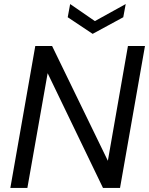

<svg xmlns="http://www.w3.org/2000/svg" viewBox="-20 -927 735 947"><path d="M31 0 154 -700H237L512 -134L611 -700H695L572 0H488L215 -566L115 0ZM600 -907 588 -842 437 -760 314 -842 326 -907 448 -823Z"/></svg>

Font: DM Sans 17pt
Style: Italic
Weight: 400
Italic angle: -10°
Version: Version 4.004;gftools[0.9.30]